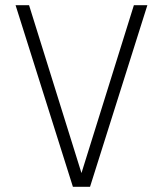

<svg xmlns="http://www.w3.org/2000/svg" viewBox="-20 -720 628 740"><path d="M548 -700 327 0H261L40 -700H92L294 -53L496 -700Z"/></svg>

Font: Kulim Park ExtraLight
Style: Regular
Weight: 275
Designer: Noponies / Dale Sattler
Foundry: Noponies
Version: Version 1.000; ttfautohint (v1.8.3)